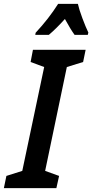

<svg xmlns="http://www.w3.org/2000/svg" viewBox="-64 -971 476 991"><path d="M188 -791Q226 -823 271 -873Q300 -820 321 -791H389L392 -803Q378 -832 361 -877.5Q344 -923 338 -951H236Q188 -875 120 -802L118 -791ZM227 0 241 -63 169 -89 281 -625 365 -651 378 -714H106L94 -651L164 -625L51 -89L-31 -63L-44 0Z"/></svg>

Font: Noto Sans Display Condensed
Style: Bold Italic
Weight: 700
Width: 3
Designer: Monotype Design team
Foundry: Monotype Imaging Inc.
Version: 1.000